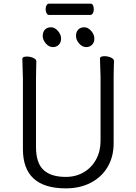

<svg xmlns="http://www.w3.org/2000/svg" viewBox="-20 -1018 750 1056"><path d="M342 18Q106 18 106 -198V-586Q106 -613 104 -655L103 -695Q103 -701 110 -704Q117 -707 128 -707Q146 -707 163 -699.5Q180 -692 180 -680Q180 -662 179 -649L178 -584V-210Q178 -122 219 -83.5Q260 -45 342 -45Q397 -45 440.5 -70.5Q484 -96 508.5 -141Q533 -186 533 -242V-595L531 -658L530 -697Q530 -703 537 -706Q544 -709 555 -709Q573 -709 590 -701.5Q607 -694 607 -682Q607 -666 606 -654L605 -594V-230Q605 -156 572 -100Q539 -44 479.5 -13Q420 18 342 18ZM271 -759Q249 -759 232 -779Q215 -799 215 -820Q215 -842 227 -855Q239 -868 261 -868Q281 -868 298.5 -848Q316 -828 316 -806Q316 -785 303.5 -772Q291 -759 271 -759ZM454 -759Q432 -759 415 -779Q398 -799 398 -820Q398 -842 410 -855Q422 -868 444 -868Q464 -868 481.5 -848Q499 -828 499 -806Q499 -785 486.5 -772Q474 -759 454 -759ZM249 -936Q241 -936 236 -945.5Q231 -955 231 -968Q231 -980 236 -989Q241 -998 250 -998H478Q487 -998 491.5 -989Q496 -980 496 -967Q496 -955 491 -945.5Q486 -936 477 -936Z"/></svg>

Font: LXGW WenKai TC
Style: Regular
Weight: 400
Designer: LXGW / Fontworks Inc.
Foundry: LXGW / Fontworks Inc.
Version: Version 1.330